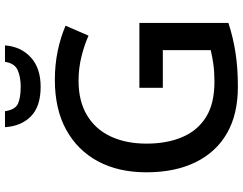

<svg xmlns="http://www.w3.org/2000/svg" viewBox="-122 -842 974 770"><g transform="rotate(-90 365.0 -457.0)"><path d="M398 -385H658V-28Q600 -9 538.5 0.5Q477 10 402 10Q292 10 216 -33.5Q140 -77 99.5 -159.5Q59 -242 59 -357Q59 -469 103 -551Q147 -633 229.5 -678.5Q312 -724 430 -724Q491 -724 546 -712.5Q601 -701 647 -681L607 -589Q569 -606 522.5 -617.5Q476 -629 426 -629Q345 -629 288.5 -595.5Q232 -562 203 -500.5Q174 -439 174 -356Q174 -275 200 -213.5Q226 -152 280 -118Q334 -84 422 -84Q463 -84 494 -88.5Q525 -93 549 -99V-291H398ZM568 -924Q563 -860 520 -820.5Q477 -781 402 -781Q323 -781 283.5 -820Q244 -859 240 -924H304Q310 -883 334 -872Q358 -861 403 -861Q441 -861 468.5 -873Q496 -885 502 -924Z"/></g></svg>

Font: Noto Sans Syriac Eastern Medium
Style: Regular
Weight: 500
Designer: Patrick Giasson and the Monotype Design Team
Foundry: Monotype Imaging Inc.
Version: Version 3.001